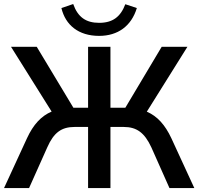

<svg xmlns="http://www.w3.org/2000/svg" viewBox="-20 -957 1010 977"><path d="M127.9 0 220.7 -207.5C253.9 -282.7 293 -311 359.9 -311H428.2V0H542V-311H609.4C675.3 -311 715.3 -282.2 750 -207.5L842.3 0H968.8L851.6 -254.4C820.3 -320.8 781.2 -365.7 727.1 -388.7L933.6 -718.8H802.7L617.7 -408.7H542V-718.8H428.2V-408.7H353.5L167 -718.8H36.1L242.7 -389.2C189.5 -366.7 149.4 -322.8 117.7 -254.4L0.5 0ZM484.4 -774.4C579.6 -774.4 648.4 -824.2 676.3 -916L617.7 -935.5C593.3 -871.1 553.2 -840.8 484.4 -840.8C417 -840.8 376 -870.1 352.5 -936.5L292.5 -916C313 -829.6 379.4 -774.4 484.4 -774.4Z"/></svg>

Font: Winston Medium
Style: Regular
Weight: 500
Designer: Vernon Adams, Kim Jin-seong, David Berlow, Cristiano Sobral
Foundry: The Winston Project Authors
Version: Version 3.004